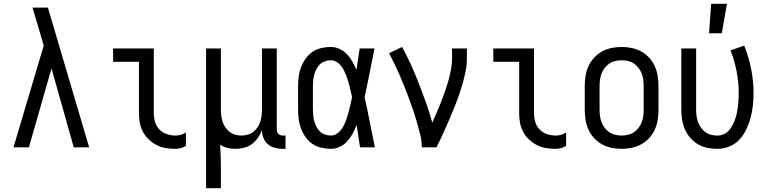

<svg xmlns="http://www.w3.org/2000/svg" viewBox="-20 -775 4040 1010"><path d="M132 0H51L210 -535L187 -614Q178 -644 169 -674.5Q160 -705 151 -735H232L449 0H368L251 -415Z M904 8Q878 8 853 4Q828 0 805 -11.5Q782 -23 763 -41Q744 -59 732 -81.5Q720 -104 715.5 -129Q711 -154 711 -180V-450H575V-520H789V-180Q789 -157 795.5 -134Q802 -111 818.5 -94Q835 -77 857.5 -69.5Q880 -62 904 -62Q918 -62 932 -66Q946 -70 958 -78V-8Q946 0 932 4Q918 8 904 8Z M1064 215V-520H1142V-200Q1142 -183 1144 -166.5Q1146 -150 1151 -134.5Q1156 -119 1165.5 -105Q1175 -91 1188 -81Q1201 -71 1217 -66.5Q1233 -62 1250 -62Q1267 -62 1283 -66.5Q1299 -71 1312 -81Q1325 -91 1334.5 -105Q1344 -119 1349 -134.5Q1354 -150 1356 -166.5Q1358 -183 1358 -200V-520H1436V-93Q1436 -87 1438 -81Q1440 -75 1444.5 -70.5Q1449 -66 1455 -64Q1461 -62 1467 -62H1482V8H1467Q1446 8 1425.5 2.5Q1405 -3 1389 -16.5Q1373 -30 1365.5 -50Q1358 -70 1358 -91Q1350 -70 1337 -50.5Q1324 -31 1305.5 -17.5Q1287 -4 1264.5 2Q1242 8 1220 8Q1198 8 1177 3Q1156 -2 1138 -14Q1140 16 1141 46.5Q1142 77 1142 108V215Z M1720 8Q1695 8 1669.5 2Q1644 -4 1623 -18.5Q1602 -33 1587 -54.5Q1572 -76 1563 -100Q1554 -124 1551 -149Q1548 -174 1548 -200V-320Q1548 -346 1551 -371Q1554 -396 1563 -420Q1572 -444 1587 -465.5Q1602 -487 1623 -501.5Q1644 -516 1669.5 -522Q1695 -528 1720 -528Q1744 -528 1766.5 -517.5Q1789 -507 1805.5 -489.5Q1822 -472 1834 -451Q1846 -430 1855 -407Q1859 -436 1863.5 -464Q1868 -492 1872 -520H1950Q1937 -456 1924.5 -391.5Q1912 -327 1898 -263Q1913 -198 1925.5 -132Q1938 -66 1952 0H1874Q1870 -29 1865 -58.5Q1860 -88 1856 -118Q1847 -95 1835.5 -73Q1824 -51 1807.5 -32.5Q1791 -14 1768 -3Q1745 8 1720 8ZM1720 -62Q1736 -62 1749.5 -70Q1763 -78 1772.5 -90Q1782 -102 1789 -116Q1796 -130 1801 -144.5Q1806 -159 1810.5 -174Q1815 -189 1818.5 -204Q1822 -219 1825.5 -234Q1829 -249 1832 -264Q1829 -278 1825.5 -293Q1822 -308 1818.5 -322.5Q1815 -337 1810.5 -351Q1806 -365 1800.5 -379Q1795 -393 1788.5 -406.5Q1782 -420 1772 -431.5Q1762 -443 1748.5 -450.5Q1735 -458 1720 -458Q1705 -458 1689.5 -452.5Q1674 -447 1663 -436.5Q1652 -426 1644.5 -411.5Q1637 -397 1633 -382Q1629 -367 1627.5 -351.5Q1626 -336 1626 -320V-200Q1626 -184 1627.5 -168.5Q1629 -153 1633 -138Q1637 -123 1644.5 -108.5Q1652 -94 1663 -83.5Q1674 -73 1689.5 -67.5Q1705 -62 1720 -62Z M2199 0Q2199 -33 2191 -65Q2183 -97 2174 -129Q2165 -161 2154.5 -192Q2144 -223 2132.5 -254Q2121 -285 2109 -315.5Q2097 -346 2084 -376Q2071 -406 2056.5 -436Q2042 -466 2027 -495L2095 -528Q2121 -481 2143 -432Q2165 -383 2184.5 -333Q2204 -283 2222 -232.5Q2240 -182 2254 -130Q2266 -157 2278 -184.5Q2290 -212 2300.5 -239.5Q2311 -267 2321 -295Q2331 -323 2339 -351.5Q2347 -380 2352.5 -409Q2358 -438 2358 -468V-520H2436V-468Q2436 -427 2426.5 -386Q2417 -345 2404.5 -305.5Q2392 -266 2377 -227.5Q2362 -189 2345.5 -151Q2329 -113 2312 -75Q2295 -37 2276 0Z M2904 8Q2878 8 2853 4Q2828 0 2805 -11.5Q2782 -23 2763 -41Q2744 -59 2732 -81.5Q2720 -104 2715.5 -129Q2711 -154 2711 -180V-450H2575V-520H2789V-180Q2789 -157 2795.5 -134Q2802 -111 2818.5 -94Q2835 -77 2857.5 -69.5Q2880 -62 2904 -62Q2918 -62 2932 -66Q2946 -70 2958 -78V-8Q2946 0 2932 4Q2918 8 2904 8Z M3250 8Q3223 8 3196.5 2.5Q3170 -3 3146.5 -16Q3123 -29 3104.5 -49.5Q3086 -70 3075 -94.5Q3064 -119 3060 -146Q3056 -173 3056 -200V-320Q3056 -347 3060 -374Q3064 -401 3075 -425.5Q3086 -450 3104.5 -470.5Q3123 -491 3146.5 -504Q3170 -517 3196.5 -522.5Q3223 -528 3250 -528Q3277 -528 3303.5 -522.5Q3330 -517 3353.5 -504Q3377 -491 3395.5 -470.5Q3414 -450 3425 -425.5Q3436 -401 3440 -374Q3444 -347 3444 -320V-200Q3444 -173 3440 -146Q3436 -119 3425 -94.5Q3414 -70 3395.5 -49.5Q3377 -29 3353.5 -16Q3330 -3 3303.5 2.5Q3277 8 3250 8ZM3250 -62Q3267 -62 3284 -66Q3301 -70 3315 -79.5Q3329 -89 3339.5 -103Q3350 -117 3356 -133Q3362 -149 3364 -166Q3366 -183 3366 -200V-320Q3366 -337 3364 -354Q3362 -371 3356 -387Q3350 -403 3339.5 -417Q3329 -431 3315 -440.5Q3301 -450 3284 -454Q3267 -458 3250 -458Q3233 -458 3216 -454Q3199 -450 3185 -440.5Q3171 -431 3160.5 -417Q3150 -403 3144 -387Q3138 -371 3136 -354Q3134 -337 3134 -320V-200Q3134 -183 3136 -166Q3138 -149 3144 -133Q3150 -117 3160.5 -103Q3171 -89 3185 -79.5Q3199 -70 3216 -66Q3233 -62 3250 -62Z M3754 8Q3727 8 3700.5 2.5Q3674 -3 3651 -16.5Q3628 -30 3610.5 -50.5Q3593 -71 3582.5 -95.5Q3572 -120 3568 -146.5Q3564 -173 3564 -200V-520H3642V-200Q3642 -183 3644 -166.5Q3646 -150 3651.5 -134Q3657 -118 3667 -104Q3677 -90 3690.5 -80Q3704 -70 3720.5 -66Q3737 -62 3754 -62Q3771 -62 3787 -69Q3803 -76 3814.5 -89Q3826 -102 3834 -117.5Q3842 -133 3847.5 -149Q3853 -165 3856.5 -182Q3860 -199 3862 -216Q3864 -233 3865 -250Q3866 -267 3866 -284Q3866 -342 3855 -399Q3844 -456 3823 -510L3895 -535Q3919 -475 3931.5 -411.5Q3944 -348 3944 -284Q3944 -252 3940.5 -219.5Q3937 -187 3928.5 -155.5Q3920 -124 3906 -94.5Q3892 -65 3870 -41Q3848 -17 3817 -4.5Q3786 8 3754 8ZM3710 -600 3721 -755H3804L3777 -600Z"/></svg>

Font: Iosevka MaddieWtf
Style: Regular
Weight: 400
Monospace: yes
Designer: Belleve Invis
Foundry: Belleve Invis
Version: Version 31.3.0; ttfautohint (v1.8.3)